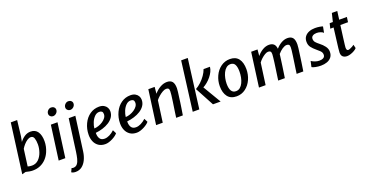

<svg xmlns="http://www.w3.org/2000/svg" viewBox="-39 -1743 5613 2936"><g transform="rotate(-20 2767.5 -275.5)"><path d="M213.5 8Q188 8 157 2.5Q126 -3 101 -10L40.5 6.5L147 -799.5H250.5L221 -546.5L204.5 -460Q236 -503.5 281.5 -533.8Q327 -564 381 -564Q458 -564 496 -507.5Q534 -451 534 -354Q534 -268.5 499 -186.5Q475.5 -130.5 435.2 -86.5Q395 -42.5 339.2 -17.2Q283.5 8 213.5 8ZM228 -67.5Q290 -67.5 335 -110Q378 -152.5 400 -216Q422 -279.5 422 -342.5Q422 -402 408 -442.5Q394 -483 356.5 -483Q326.5 -483 295.8 -462.2Q265 -441.5 238.8 -411.2Q212.5 -381 195.5 -352L159 -77.5Q190.5 -67.5 228 -67.5Z M635.5 0 711 -557H819L743.5 0ZM787 -667Q763.5 -667 745.2 -684.5Q727 -702 727 -726.5Q727 -756.5 749.8 -779.8Q772.5 -803 803 -803Q831 -803 849.2 -786.5Q867.5 -770 867.5 -745Q867.5 -713.5 843.5 -690.2Q819.5 -667 787 -667Z M823 252Q779 252 754 233.5L782 174Q786 177 794 178.8Q802 180.5 807 180.5Q850.5 180.5 874.5 150.5Q898.5 120.5 910.5 71.8Q922.5 23 930.5 -33.5L1001.5 -557H1109.5L1034.5 -1.5Q1025 68.5 997.8 126.2Q970.5 184 926.8 218Q883 252 823 252ZM1067 -667Q1043.5 -667 1025.2 -684.5Q1007 -702 1007 -726.5Q1007 -756.5 1029.8 -779.8Q1052.5 -803 1083 -803Q1111 -803 1129.2 -786.5Q1147.5 -770 1147.5 -745Q1147.5 -713.5 1123.5 -690.2Q1099.5 -667 1067 -667Z M1396 8Q1329.5 8 1285.5 -22.5Q1241.5 -53.5 1220.8 -103Q1200 -152.5 1200.5 -211.5Q1201 -307.5 1240.5 -390.5Q1278.5 -471 1345 -517.5Q1411.5 -564 1496 -564Q1542 -564 1573 -546.5Q1604 -529 1620 -501Q1636 -473 1636 -441Q1636 -387.5 1608.2 -346Q1580.5 -304.5 1533.8 -275Q1487 -245.5 1429.8 -228Q1372.5 -210.5 1314 -204.5V-188.5Q1315 -139 1337.8 -106.5Q1360.5 -74 1412 -74Q1450.5 -74 1492.8 -94.8Q1535 -115.5 1573.5 -152L1603 -93.5Q1591.5 -77.5 1568 -59.8Q1544.5 -42 1514.5 -26.5Q1484.5 -11 1453.5 -1.5Q1422.5 8 1396 8ZM1316 -275Q1350.5 -276 1387.5 -288.8Q1424.5 -301.5 1456.8 -323Q1489 -344.5 1509 -372.2Q1529 -400 1529 -431.5Q1529 -462 1514.5 -475Q1500 -488 1472 -488Q1429 -488 1395.5 -454.5Q1361.5 -420.5 1341 -370.5Q1320.5 -320.5 1316 -275Z M1907 8Q1840.5 8 1796.5 -22.5Q1752.5 -53.5 1731.8 -103Q1711 -152.5 1711.5 -211.5Q1712 -307.5 1751.5 -390.5Q1789.5 -471 1856 -517.5Q1922.5 -564 2007 -564Q2053 -564 2084 -546.5Q2115 -529 2131 -501Q2147 -473 2147 -441Q2147 -387.5 2119.2 -346Q2091.5 -304.5 2044.8 -275Q1998 -245.5 1940.8 -228Q1883.5 -210.5 1825 -204.5V-188.5Q1826 -139 1848.8 -106.5Q1871.5 -74 1923 -74Q1961.5 -74 2003.8 -94.8Q2046 -115.5 2084.5 -152L2114 -93.5Q2102.5 -77.5 2079 -59.8Q2055.5 -42 2025.5 -26.5Q1995.5 -11 1964.5 -1.5Q1933.5 8 1907 8ZM1827 -275Q1861.5 -276 1898.5 -288.8Q1935.5 -301.5 1967.8 -323Q2000 -344.5 2020 -372.2Q2040 -400 2040 -431.5Q2040 -462 2025.5 -475Q2011 -488 1983 -488Q1940 -488 1906.5 -454.5Q1872.5 -420.5 1852 -370.5Q1831.5 -320.5 1827 -275Z M2221 0 2297 -557H2400L2390 -449Q2433 -500.5 2488.2 -532.2Q2543.5 -564 2600.5 -564Q2657 -564 2685.2 -531Q2713.5 -498 2713.5 -422Q2713.5 -404.5 2708.5 -361.8Q2703.5 -319 2693.5 -250.5Q2691 -230 2686.8 -199.5Q2682.5 -169 2675.2 -121Q2668 -73 2656 0H2547.5Q2550.5 -22.5 2559.5 -85.8Q2568.5 -149 2584 -250.5Q2593 -313 2597.5 -352.5Q2602 -392 2602 -413Q2602 -446 2590.8 -457.5Q2579.5 -469 2553 -469Q2528 -469 2494 -449.8Q2460 -430.5 2428.2 -402.5Q2396.5 -374.5 2377 -348.5L2329 0Z M2817 0 2919.5 -799.5H3027L2924 0ZM3147 -1.5 2982 -309.5Q3029 -335.5 3071.5 -375.5Q3114 -415.5 3146.8 -462.5Q3179.5 -509.5 3196 -557H3300Q3296.5 -519 3277.8 -480.2Q3259 -441.5 3230 -406Q3201 -370.5 3166.5 -341.8Q3132 -313 3097.5 -295L3271.5 -1.5Z M3531.5 8Q3435.5 8 3387.2 -54.5Q3339 -117 3339 -225Q3339 -312.5 3375.5 -391.5Q3411 -469 3476.2 -516.5Q3541.5 -564 3624 -564Q3718 -564 3764.8 -503Q3811.5 -442 3811.5 -332.5Q3811.5 -244.5 3776.5 -166Q3741.5 -87.5 3677.5 -39.8Q3613.5 8 3531.5 8ZM3548 -69.5Q3587 -69.5 3615.5 -93.2Q3644 -117 3662.8 -156Q3681.5 -195 3690.5 -241.2Q3699.5 -287.5 3699.5 -332.5Q3699.5 -410 3677.8 -449Q3656 -488 3607 -488Q3567 -488 3537.5 -463.5Q3508 -439 3488.8 -399.5Q3469.5 -360 3460 -313.5Q3450.5 -267 3450.5 -223.5Q3450.5 -148.5 3474.5 -109Q3498.5 -69.5 3548 -69.5Z M3895.5 -1.5 3970.5 -557H4074L4064.5 -453.5Q4104.5 -503 4156.2 -533.5Q4208 -564 4260 -564Q4309 -564 4336.8 -539.8Q4364.5 -515.5 4370.5 -460.5Q4411 -507.5 4461 -535.8Q4511 -564 4561 -564Q4618.5 -564 4646 -531Q4673.5 -498 4673.5 -422Q4673.5 -404.5 4668.5 -361.8Q4663.5 -319 4653.5 -250.5Q4646.5 -197.5 4638.2 -141Q4630 -84.5 4617 -1.5H4508.5Q4513.5 -39.5 4519 -77.2Q4524.5 -115 4531.8 -163.8Q4539 -212.5 4549 -282.5Q4556 -331.5 4559.5 -363Q4563 -394.5 4563 -413Q4563 -446 4551.5 -457.5Q4540 -469 4513 -469Q4483.5 -469 4443.5 -442.8Q4403.5 -416.5 4369.5 -375.5Q4365.5 -335 4356 -273.5Q4349.5 -225 4343.5 -183.5Q4337.5 -142 4331 -98.8Q4324.5 -55.5 4316.5 -1.5H4208.5Q4210 -13 4214.2 -42.5Q4218.5 -72 4224.2 -112.5Q4230 -153 4236.5 -197.8Q4243 -242.5 4248.5 -283.5Q4254 -329 4258 -364.5Q4262 -400 4262 -413Q4262 -445.5 4250.5 -457.2Q4239 -469 4212.5 -469Q4190 -469 4159 -450.8Q4128 -432.5 4098.8 -405.5Q4069.5 -378.5 4051.5 -352L4003.5 -1.5Z M4903.5 8Q4857.5 8 4814.2 -1.2Q4771 -10.5 4756.5 -21.5L4777 -114Q4803.5 -95.5 4838.5 -83.8Q4873.5 -72 4907 -72Q4947 -72 4972.5 -87.5Q4998 -103 4998 -136.5Q4998 -155 4991.5 -170.2Q4985 -185.5 4967.2 -203.2Q4949.5 -221 4916.5 -247.5Q4873.5 -283 4845.2 -319.5Q4817 -356 4817 -410.5Q4817 -461.5 4843.2 -495.8Q4869.5 -530 4913.2 -547Q4957 -564 5009.5 -564Q5050.5 -564 5085.2 -558Q5120 -552 5135.5 -545.5L5116.5 -447Q5105.5 -461.5 5074 -473.2Q5042.5 -485 5009 -485Q4969.5 -485 4944.2 -468.5Q4919 -452 4919 -421Q4919 -387.5 4938.5 -364.2Q4958 -341 4996 -311.5Q5039 -279 5070.5 -237Q5102 -195 5102 -147Q5102 -93.5 5075 -59Q5048 -24.5 5003 -8.2Q4958 8 4903.5 8Z M5329 8Q5287 8 5261.5 -13.5Q5236 -35 5236 -82Q5236 -103.5 5242 -153L5282 -475H5228L5248 -557H5300L5333 -693H5421L5403 -557H5528L5517 -475H5392Q5375 -348 5365.5 -274.2Q5356 -200.5 5352 -166.2Q5348 -132 5348 -124Q5348 -102.5 5353.8 -88.8Q5359.5 -75 5376 -75Q5387 -75 5406.2 -82.5Q5425.5 -90 5445.2 -101Q5465 -112 5477 -122L5491 -64Q5477.5 -47 5449.5 -30.5Q5421.5 -14 5388.8 -3Q5356 8 5329 8Z"/></g></svg>

Font: Merriweather Sans Italic
Style: Regular
Weight: 400
Italic angle: -7.5°
Designer: Eben Sorkin
Foundry: Eben Sorkin
Version: Version 1.008; ttfautohint (v1.7.19-72a1) -l 8 -r 50 -G 200 